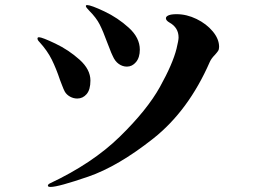

<svg xmlns="http://www.w3.org/2000/svg" viewBox="-20 -714 1040 758"><path d="M403 -547Q387 -591 373.5 -617.5Q360 -644 333 -671Q319 -685 319 -690Q319 -694 324 -694Q339 -694 392 -669Q445 -644 488.5 -604.5Q532 -565 532 -518Q532 -487 517 -469Q502 -451 481 -451Q464 -451 449 -461.5Q434 -472 425 -493Q419 -505 413 -521.5Q407 -538 403 -547ZM169 19Q169 14 177 10Q345 -69 453 -174.5Q561 -280 611.5 -371Q662 -462 677 -522Q685 -555 685 -566Q685 -605 649 -625Q635 -633 635 -642Q635 -649 645.5 -653.5Q656 -658 677 -658Q717 -658 756 -639Q795 -620 820 -590Q845 -560 845 -529Q845 -519 841 -513Q837 -507 829 -498Q814 -483 808 -469Q724 -277 585 -167Q446 -57 328 -16.5Q210 24 180 24Q169 24 169 19ZM217 -398Q202 -443 184.5 -478.5Q167 -514 135 -549Q128 -556 128 -562Q128 -567 134 -567Q146 -567 198.5 -542Q251 -517 294 -478.5Q337 -440 337 -396Q337 -360 322 -342.5Q307 -325 285 -325Q270 -325 256.5 -332.5Q243 -340 236 -352Q231 -361 225.5 -376Q220 -391 217 -398Z"/></svg>

Font: Shippori Antique B1
Style: Regular
Weight: 400
Designer: FONTDASU
Foundry: FONTDASU / Google Inc. / but / Adobe
Version: Version 2.001